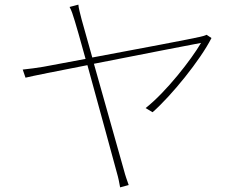

<svg xmlns="http://www.w3.org/2000/svg" viewBox="-20 -791 1040 828"><path d="M871 -641C863 -637 851 -634 842 -632C814 -625 566 -578 378 -543L332 -707C325 -736 319 -755 318 -771L280 -761C288 -747 294 -729 303 -699C307 -688 325 -623 349 -537L167 -503C135 -498 109 -494 78 -491L90 -456C118 -463 228 -485 357 -510C406 -333 472 -90 484 -46C490 -26 495 -1 498 17L535 7C528 -13 520 -35 515 -55C502 -100 437 -330 385 -516C587 -556 820 -601 847 -606C805 -534 696 -394 608 -325L638 -307C719 -378 844 -532 892 -627Z"/></svg>

Font: Noto Sans CJK Thin
Style: Regular
Weight: 100
Designer: Ryoko NISHIZUKA (kana & ideographs); Paul D. Hunt (Latin, Greek & Cyrillic); Wenlong ZHANG (bopomofo); Sandoll Communica
Foundry: Adobe Systems Incorporated
Version: Version 1.000;PS 1;hotconv 1.0.78;makeotf.lib2.5.61930